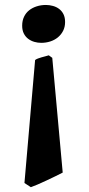

<svg xmlns="http://www.w3.org/2000/svg" viewBox="-20 -489 361 782"><path d="M235.4 213.9Q224.1 219.7 206.3 228.5Q188.5 237.3 169.4 246.1Q150.4 254.9 133.1 262.5Q115.7 270 105.5 273.4L79.6 256.3L123 -244.6Q127.4 -248 134.5 -250.7Q141.6 -253.4 149.4 -255.6Q157.2 -257.8 165 -259.8Q172.9 -261.7 178.7 -263.7L192.9 -253.4ZM245.1 -399.4Q245.1 -379.4 237.1 -363.5Q229 -347.7 215.6 -336.7Q202.1 -325.7 184.6 -320.1Q167 -314.5 147.9 -314.5Q133.8 -314.5 120.1 -318.4Q106.4 -322.3 95.2 -330.6Q84 -338.9 77.1 -352.3Q70.3 -365.7 70.3 -384.3Q70.3 -404.8 77.9 -420.7Q85.4 -436.5 98.6 -447Q111.8 -457.5 129.4 -463.1Q147 -468.8 167 -468.8Q181.6 -468.8 195.8 -464.8Q210 -460.9 220.9 -452.6Q231.9 -444.3 238.5 -431.2Q245.1 -418 245.1 -399.4Z"/></svg>

Font: Gentium Book Basic
Style: Bold
Weight: 700
Designer: J. Victor Gaultney and Annie Olsen
Foundry: SIL International
Version: Version 1.102; 2013; Maintenance release